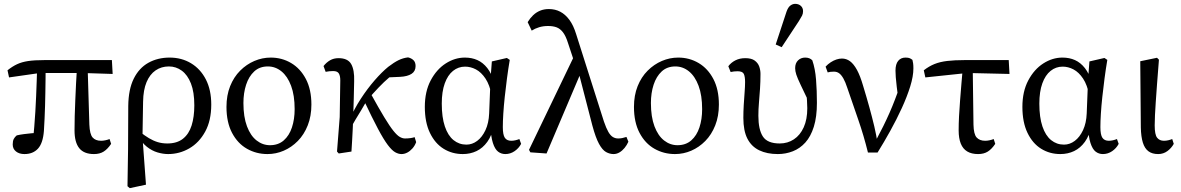

<svg xmlns="http://www.w3.org/2000/svg" viewBox="-20 -787 6130 997"><path d="M107 13Q80 13 63 -0.5Q46 -14 46 -37Q46 -55 51.5 -65.5Q57 -76 67 -84Q84 -88 103.5 -90.5Q123 -93 143.5 -95Q164 -97 185 -97L150 -52Q155 -91 158 -129.5Q161 -168 163.5 -207Q166 -246 167.5 -285Q169 -324 170.5 -363Q172 -402 173 -441H217Q217 -407 216.5 -373.5Q216 -340 215.5 -306Q215 -272 214 -238.5Q213 -205 211.5 -172Q210 -139 208 -107Q203 -43 177 -15Q151 13 107 13ZM27 -385 19 -422Q44 -442 68.5 -453.5Q93 -465 126 -470Q159 -475 211 -475H561L565 -403L409 -408H188ZM468 13Q416 13 391.5 -17.5Q367 -48 367 -110Q367 -144 368 -184Q369 -224 371 -267.5Q373 -311 375 -355Q377 -399 380 -441H435L444 -140Q446 -90 461 -73Q476 -56 505 -56Q515 -56 527 -58.5Q539 -61 549 -65L557 -40Q539 -13 518.5 0Q498 13 468 13Z M642 180 645 -12 646 -237Q647 -323 674.5 -378.5Q702 -434 750.5 -461Q799 -488 861 -488Q923 -488 972 -458.5Q1021 -429 1049 -374.5Q1077 -320 1077 -244Q1077 -161 1045.5 -103.5Q1014 -46 963 -16.5Q912 13 853 13Q827 13 798 4.5Q769 -4 742.5 -25Q716 -46 697 -81H695L707 -102Q731 -83 753.5 -69.5Q776 -56 799 -49Q822 -42 849 -42Q899 -42 930 -66.5Q961 -91 975 -135.5Q989 -180 989 -240Q989 -309 971.5 -353.5Q954 -398 924 -420Q894 -442 857 -442Q818 -442 788 -421.5Q758 -401 741 -360.5Q724 -320 723 -259L720 -82V-73L738 172L654 190Z M1369 13Q1311 13 1262.5 -14.5Q1214 -42 1185 -97Q1156 -152 1156 -232Q1156 -292 1175 -339.5Q1194 -387 1227 -420Q1260 -453 1301 -470.5Q1342 -488 1386 -488Q1444 -488 1492 -459.5Q1540 -431 1568.5 -376.5Q1597 -322 1597 -244Q1597 -184 1578 -136Q1559 -88 1526.5 -55Q1494 -22 1453.5 -4.5Q1413 13 1369 13ZM1382 -33Q1425 -33 1453.5 -58Q1482 -83 1496 -125.5Q1510 -168 1510 -220Q1510 -292 1491.5 -341.5Q1473 -391 1441.5 -416.5Q1410 -442 1371 -442Q1328 -442 1300 -416Q1272 -390 1258 -347Q1244 -304 1244 -252Q1244 -180 1262.5 -131Q1281 -82 1312.5 -57.5Q1344 -33 1382 -33Z M1739 10 1730 0 1744 -179 1747 -370Q1747 -393 1739.5 -405.5Q1732 -418 1710 -418Q1700 -418 1690 -417Q1680 -416 1671 -414L1660 -444Q1675 -463 1694 -474Q1713 -485 1738 -485Q1786 -485 1803.5 -454.5Q1821 -424 1819 -365Q1818 -327 1817 -275.5Q1816 -224 1814 -176V-171Q1813 -143 1811.5 -114.5Q1810 -86 1808.5 -57.5Q1807 -29 1805 0ZM1794 -108 1775 -144H1787L1795 -164Q1819 -221 1853.5 -274Q1888 -327 1925.5 -370Q1963 -413 1996 -440Q2026 -463 2049.5 -474.5Q2073 -486 2099 -489Q2116 -485 2127 -474.5Q2138 -464 2138 -444Q2138 -417 2117 -403.5Q2096 -390 2058 -388L1969 -384L2068 -436Q2034 -413 2003.5 -387Q1973 -361 1946 -332.5Q1919 -304 1892 -273L1885 -265Q1870 -238 1855.5 -214.5Q1841 -191 1826 -166Q1811 -141 1794 -108ZM2065 13Q2049 13 2032 3.5Q2015 -6 1993.5 -34.5Q1972 -63 1942.5 -118.5Q1913 -174 1870 -265L1904 -303Q1947 -225 1975.5 -178Q2004 -131 2023 -107.5Q2042 -84 2056 -76Q2070 -68 2083 -68Q2099 -68 2112.5 -70Q2126 -72 2133 -75L2141 -49Q2134 -30 2121.5 -16Q2109 -2 2094.5 5.5Q2080 13 2065 13Z M2383 13Q2328 13 2283.5 -14.5Q2239 -42 2212.5 -97Q2186 -152 2186 -232Q2186 -312 2216.5 -369.5Q2247 -427 2294.5 -457.5Q2342 -488 2394 -488Q2430 -488 2459 -475Q2488 -462 2510.5 -433.5Q2533 -405 2547 -357H2567L2533 -292Q2523 -346 2501 -379Q2479 -412 2451.5 -426.5Q2424 -441 2395 -441Q2360 -441 2332.5 -419Q2305 -397 2289.5 -354Q2274 -311 2274 -249Q2274 -178 2290 -130.5Q2306 -83 2335 -59.5Q2364 -36 2402 -36Q2432 -36 2458 -55.5Q2484 -75 2501 -111.5Q2518 -148 2520 -198L2527 -375L2534 -468L2612 -486L2627 -476Q2619 -429 2612.5 -379.5Q2606 -330 2601 -283.5Q2596 -237 2593.5 -196.5Q2591 -156 2591 -127Q2591 -87 2601.5 -71.5Q2612 -56 2635 -56Q2645 -56 2656 -58.5Q2667 -61 2677 -65L2686 -40Q2674 -17 2652 -2Q2630 13 2604 13Q2583 13 2566.5 0.5Q2550 -12 2539.5 -44.5Q2529 -77 2526 -136L2545 -135Q2534 -83 2510.5 -50.5Q2487 -18 2454.5 -2.5Q2422 13 2383 13Z M2734 4 2727 -9 2967 -508 3001 -421 2818 10ZM3166 13Q3146 13 3127 2.5Q3108 -8 3090.5 -40Q3073 -72 3056 -135L2983 -417H2978L2929 -565Q2918 -600 2903.5 -619Q2889 -638 2870.5 -645Q2852 -652 2826 -652Q2801 -652 2779.5 -645.5Q2758 -639 2741 -628L2720 -672Q2732 -692 2748 -707.5Q2764 -723 2784.5 -731.5Q2805 -740 2830 -740Q2863 -740 2889.5 -726Q2916 -712 2937 -683.5Q2958 -655 2972 -609L3116 -156Q3128 -121 3139 -102Q3150 -83 3162.5 -75.5Q3175 -68 3190 -68Q3201 -68 3211 -70Q3221 -72 3233 -76L3243 -51Q3235 -33 3223 -18.5Q3211 -4 3196.5 4.5Q3182 13 3166 13Z M3485 13Q3427 13 3378.5 -14.5Q3330 -42 3301 -97Q3272 -152 3272 -232Q3272 -292 3291 -339.5Q3310 -387 3343 -420Q3376 -453 3417 -470.5Q3458 -488 3502 -488Q3560 -488 3608 -459.5Q3656 -431 3684.5 -376.5Q3713 -322 3713 -244Q3713 -184 3694 -136Q3675 -88 3642.5 -55Q3610 -22 3569.5 -4.5Q3529 13 3485 13ZM3498 -33Q3541 -33 3569.5 -58Q3598 -83 3612 -125.5Q3626 -168 3626 -220Q3626 -292 3607.5 -341.5Q3589 -391 3557.5 -416.5Q3526 -442 3487 -442Q3444 -442 3416 -416Q3388 -390 3374 -347Q3360 -304 3360 -252Q3360 -180 3378.5 -131Q3397 -82 3428.5 -57.5Q3460 -33 3498 -33Z M4019 13Q3963 13 3922.5 -6.5Q3882 -26 3861 -67Q3840 -108 3840 -175Q3840 -207 3842 -241.5Q3844 -276 3846.5 -307Q3849 -338 3849 -361Q3849 -389 3842.5 -403Q3836 -417 3810 -417Q3801 -417 3791.5 -416Q3782 -415 3774 -413L3762 -443Q3776 -462 3798.5 -473.5Q3821 -485 3850 -485Q3882 -485 3899 -472.5Q3916 -460 3922.5 -441.5Q3929 -423 3929 -403Q3929 -363 3926.5 -325.5Q3924 -288 3921 -253.5Q3918 -219 3918 -186Q3918 -114 3941.5 -78Q3965 -42 4029 -42Q4070 -42 4102.5 -63.5Q4135 -85 4153.5 -126Q4172 -167 4172 -225Q4172 -243 4170.5 -264.5Q4169 -286 4167 -314H4185V-247Q4154 -312 4137.5 -346.5Q4121 -381 4115 -399.5Q4109 -418 4109 -433Q4109 -459 4124 -473.5Q4139 -488 4161 -488Q4173 -488 4182 -484.5Q4191 -481 4198 -474Q4213 -431 4217.5 -373.5Q4222 -316 4222 -253Q4222 -180 4206 -129Q4190 -78 4162 -47Q4134 -16 4097 -1.5Q4060 13 4019 13ZM4008 -556 4064 -726Q4072 -749 4084 -758Q4096 -767 4109 -767Q4127 -767 4138.5 -756.5Q4150 -746 4150 -729Q4150 -716 4145 -706Q4140 -696 4128 -677L4039 -542Z M4487 5Q4465 -84 4437 -164.5Q4409 -245 4380 -330Q4370 -361 4359.5 -379.5Q4349 -398 4337.5 -406.5Q4326 -415 4310 -415Q4300 -415 4292.5 -414Q4285 -413 4278 -411L4267 -441Q4279 -454 4293.5 -463.5Q4308 -473 4323 -478Q4338 -483 4352 -483Q4375 -483 4394 -469Q4413 -455 4430 -424Q4447 -393 4462 -341Q4480 -282 4494.5 -229.5Q4509 -177 4520 -130.5Q4531 -84 4537 -42H4521L4527 -55Q4549 -96 4566.5 -131.5Q4584 -167 4599 -201Q4614 -235 4627.5 -270.5Q4641 -306 4656 -347L4646 -262Q4640 -307 4636.5 -336.5Q4633 -366 4631.5 -386Q4630 -406 4630 -420Q4630 -454 4644 -471Q4658 -488 4682 -488Q4697 -488 4704.5 -484.5Q4712 -481 4718 -476Q4720 -468 4721.5 -458.5Q4723 -449 4723 -432Q4723 -391 4706.5 -338Q4690 -285 4663 -226Q4636 -167 4603 -107.5Q4570 -48 4537 5Z M4785 -385 4777 -422Q4804 -443 4832.5 -454.5Q4861 -466 4899 -470.5Q4937 -475 4989 -475H5218L5222 -403L5004 -408ZM5059 13Q5025 13 5002.5 -0.5Q4980 -14 4969 -41.5Q4958 -69 4958 -110Q4958 -144 4960 -184Q4962 -224 4965.5 -267Q4969 -310 4972.5 -354Q4976 -398 4980 -440H5031L5035 -140Q5036 -90 5051.5 -73Q5067 -56 5096 -56Q5106 -56 5118 -58.5Q5130 -61 5140 -65L5148 -40Q5130 -13 5109.5 0Q5089 13 5059 13Z M5486 13Q5431 13 5386.5 -14.5Q5342 -42 5315.5 -97Q5289 -152 5289 -232Q5289 -312 5319.5 -369.5Q5350 -427 5397.5 -457.5Q5445 -488 5497 -488Q5533 -488 5562 -475Q5591 -462 5613.5 -433.5Q5636 -405 5650 -357H5670L5636 -292Q5626 -346 5604 -379Q5582 -412 5554.5 -426.5Q5527 -441 5498 -441Q5463 -441 5435.5 -419Q5408 -397 5392.5 -354Q5377 -311 5377 -249Q5377 -178 5393 -130.5Q5409 -83 5438 -59.5Q5467 -36 5505 -36Q5535 -36 5561 -55.5Q5587 -75 5604 -111.5Q5621 -148 5623 -198L5630 -375L5637 -468L5715 -486L5730 -476Q5722 -429 5715.5 -379.5Q5709 -330 5704 -283.5Q5699 -237 5696.5 -196.5Q5694 -156 5694 -127Q5694 -87 5704.5 -71.5Q5715 -56 5738 -56Q5748 -56 5759 -58.5Q5770 -61 5780 -65L5789 -40Q5777 -17 5755 -2Q5733 13 5707 13Q5686 13 5669.5 0.5Q5653 -12 5642.5 -44.5Q5632 -77 5629 -136L5648 -135Q5637 -83 5613.5 -50.5Q5590 -18 5557.5 -2.5Q5525 13 5486 13Z M5994 13Q5963 13 5943.5 -1.5Q5924 -16 5914.5 -46.5Q5905 -77 5904 -125L5901 -469L5988 -487L5998 -477Q5992 -402 5988 -348.5Q5984 -295 5981.5 -257Q5979 -219 5977.5 -190Q5976 -161 5976 -136Q5976 -88 5988.5 -72Q6001 -56 6024 -56Q6035 -56 6046 -58.5Q6057 -61 6067 -65L6075 -40Q6063 -18 6042 -2.5Q6021 13 5994 13Z"/></svg>

Font: Source Serif 4 Variable
Style: Regular
Weight: 400
Designer: Frank Grießhammer
Foundry: Adobe
Version: Version 4.005;hotconv 1.1.0;makeotfexe 2.6.0